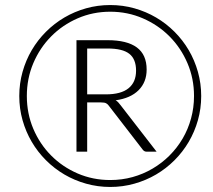

<svg xmlns="http://www.w3.org/2000/svg" viewBox="-20 -735 846 762"><path d="M56.5 -354Q56.5 -403.5 69.5 -449.8Q82.5 -496 106 -536Q129.5 -576 162.5 -609Q195.5 -642 235.5 -665.5Q275.5 -689 321.5 -702Q367.5 -715 417.5 -715Q467.5 -715 513.5 -702Q559.5 -689 599.5 -665.5Q639.5 -642 672.5 -609Q705.5 -576 729 -536Q752.5 -496 765.5 -449.8Q778.5 -403.5 778.5 -354Q778.5 -304 765.5 -258Q752.5 -212 729 -172Q705.5 -132 672.5 -99Q639.5 -66 599.5 -42.5Q559.5 -19 513.2 -6Q467 7 417.5 7Q368 7 321.8 -6Q275.5 -19 235.5 -42.5Q195.5 -66 162.5 -99Q129.5 -132 106 -172Q82.5 -212 69.5 -258Q56.5 -304 56.5 -354ZM86.5 -354Q86.5 -284.5 112.2 -223.8Q138 -163 183 -117.8Q228 -72.5 288.2 -46.5Q348.5 -20.5 417.5 -20.5Q463.5 -20.5 506 -32.2Q548.5 -44 585.5 -65.8Q622.5 -87.5 652.8 -117.8Q683 -148 704.8 -185Q726.5 -222 738.2 -264.8Q750 -307.5 750 -354Q750 -423.5 724 -484.2Q698 -545 652.8 -590.5Q607.5 -636 547 -662.2Q486.5 -688.5 417.5 -688.5Q348.5 -688.5 288.2 -662.2Q228 -636 183 -590.5Q138 -545 112.2 -484.2Q86.5 -423.5 86.5 -354ZM326 -328.5V-133H283.5V-575.5H407Q484 -575.5 523 -546.8Q562 -518 562 -459Q562 -409 530 -377Q498 -345 439 -337Q445 -333.5 449.5 -328.5Q454 -323.5 459 -317L601.5 -133H562Q552.5 -133 546.5 -141L411 -316.5Q407 -322 401 -325.2Q395 -328.5 381 -328.5ZM326 -360.5H400Q460.5 -360.5 490.2 -384.8Q520 -409 520 -454.5Q520 -500.5 493.2 -521.5Q466.5 -542.5 407 -542.5H326Z"/></svg>

Font: Lato Light
Style: Italic
Weight: 300
Italic angle: -7°
Designer: Lukasz Dziedzic
Foundry: Lukasz Dziedzic
Version: Version 1.104; Western+Polish opensource